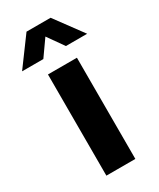

<svg xmlns="http://www.w3.org/2000/svg" viewBox="-216 -821 733 884"><g transform="rotate(-30 151.0 -379.0)"><path d="M211 -610 151 -695 91 -610H-22L87 -758H215L324 -610ZM74 0V-538H228V0Z"/></g></svg>

Font: Montserrat Semi Bold
Style: Regular
Weight: 600
Designer: Julieta Ulanovsky
Foundry: Julieta Ulanovsky
Version: Version 3.001 September 28, 2015